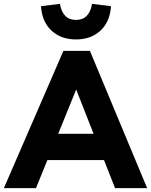

<svg xmlns="http://www.w3.org/2000/svg" viewBox="-44 -973 781 993"><path d="M-24 0 284 -710H421L717 0H551L494 -145H201L142 0ZM257 -281H440L350 -510ZM432 -953 530 -941Q525 -861 476 -815Q427 -769 349 -769Q271 -769 222 -815Q173 -861 168 -941L266 -953Q280 -870 349 -870Q418 -870 432 -953Z"/></svg>

Font: Livvic
Style: Bold
Weight: 700
Designer: Jacques Le Bailly, Baron von Fonthausen
Version: Version 1.001; ttfautohint (v1.8.2)